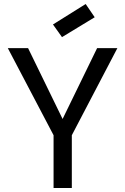

<svg xmlns="http://www.w3.org/2000/svg" viewBox="-20 -937 624 957"><path d="M247 -263 19 -697H120L292 -344L464 -697H565L338 -263V0H247ZM407 -917 452 -851 289 -752 244 -815Z"/></svg>

Font: SVN-Poppins
Style: Regular
Weight: 400
Designer: Ninad Kale (Devanagari), Jonny Pinhorn (Latin)
Foundry: Indian Type Foundry
Version: Version 3.002 2017